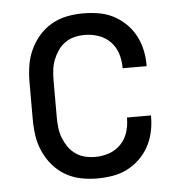

<svg xmlns="http://www.w3.org/2000/svg" viewBox="-44 -570 588 621"><g transform="rotate(-5 250.0 -260.0)"><path d="M247 8Q220 8 193.5 2.5Q167 -3 144 -16.5Q121 -30 103.5 -50.5Q86 -71 75 -95.5Q64 -120 60 -146.5Q56 -173 56 -200V-320Q56 -347 60 -373.5Q64 -400 75 -424.5Q86 -449 103.5 -469.5Q121 -490 144 -503.5Q167 -517 193.5 -522.5Q220 -528 247 -528Q272 -528 297 -524Q322 -520 344 -509Q366 -498 384.5 -480.5Q403 -463 415 -441Q427 -419 432.5 -394.5Q438 -370 438 -345V-340H360V-343Q360 -366 353 -388Q346 -410 330 -426.5Q314 -443 292 -450.5Q270 -458 247 -458Q230 -458 213.5 -454Q197 -450 183 -440Q169 -430 159.5 -416Q150 -402 144 -386.5Q138 -371 136 -354Q134 -337 134 -320V-200Q134 -183 136 -166Q138 -149 144 -133.5Q150 -118 159.5 -104Q169 -90 183 -80Q197 -70 213.5 -66Q230 -62 247 -62Q270 -62 292 -69.5Q314 -77 330 -93.5Q346 -110 353 -132Q360 -154 360 -177V-180H438V-175Q438 -150 432.5 -125.5Q427 -101 415 -79Q403 -57 384.5 -39.5Q366 -22 344 -11Q322 0 297 4Q272 8 247 8Z"/></g></svg>

Font: Moesevka
Style: Regular
Weight: 400
Monospace: yes
Designer: Belleve Invis
Foundry: Belleve Invis
Version: Version 32.5.0; ttfautohint (v1.8.4)